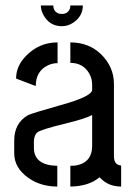

<svg xmlns="http://www.w3.org/2000/svg" viewBox="-20 -686 497 705"><path d="M129.9 -666H175.8Q175.8 -642.6 197.3 -635.7Q203.1 -634.8 207 -634.8Q230.5 -634.8 237.3 -656.2Q238.3 -662.1 238.3 -666H284.2Q284.2 -627 250 -603.5Q230.5 -589.8 207 -589.8Q162.1 -589.8 139.6 -630.9Q129.9 -648.4 129.9 -666ZM32.2 -123Q32.2 -69.3 85 -32.2Q129.9 -1 190.4 -1V-77.1Q105.5 -79.1 104.5 -141.6V-168Q105.5 -189.5 116.2 -199.2Q127.9 -210 220.7 -232.4Q293 -250 318.4 -263.7V-151.4Q318.4 -87.9 256.8 -78.1Q247.1 -77.1 238.3 -77.1V-1Q306.6 -2 345.7 -35.2Q376 -1 424.8 -1V-78.1Q399.4 -80.1 398.4 -110.4V-377.9Q398.4 -440.4 350.6 -487.3Q305.7 -530.3 238.3 -530.3V-455.1Q284.2 -455.1 306.6 -418Q318.4 -398.4 318.4 -375V-356.4Q318.4 -332 202.1 -299.8Q97.7 -270.5 82 -262.7Q32.2 -233.4 32.2 -169.9ZM39.1 -397.5 111.3 -370.1Q111.3 -424.8 156.2 -446.3Q172.9 -454.1 191.4 -454.1V-530.3Q124 -530.3 76.2 -481.4Q39.1 -444.3 39.1 -397.5Z"/></svg>

Font: Post No Bills Colombo
Style: SemiBold
Weight: 700
Designer: Kosala Senevirathne, Siva Puranthara, Lasantha Premarathna, Tharique Azeez
Foundry: Mooniak
Version: Version 1.220 ; ttfautohint (v1.5)